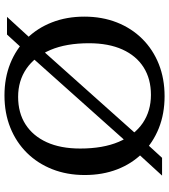

<svg xmlns="http://www.w3.org/2000/svg" viewBox="30 -756 738 837"><g transform="rotate(90 398.5 -338.0)"><path d="M192 -145.5 575.5 -575 598 -599 668.5 -676H746L637.5 -557.5L607.5 -530.5L224 -101L202 -77.5L131 0H54L162.5 -118.5ZM400 -687Q476.5 -687 539.5 -661.8Q602.5 -636.5 648.2 -590.5Q694 -544.5 718.8 -480.5Q743.5 -416.5 743.5 -339Q743.5 -261.5 718.2 -197.5Q693 -133.5 646.8 -86.8Q600.5 -40 537 -14.5Q473.5 11 396.5 11Q320.5 11 257.5 -14.2Q194.5 -39.5 148.8 -85.8Q103 -132 78 -196Q53 -260 53 -337Q53 -414.5 78.2 -478.8Q103.5 -543 150 -589.8Q196.5 -636.5 260 -661.8Q323.5 -687 400 -687ZM402.5 -48.5Q472.5 -48.5 522.8 -80.8Q573 -113 600.5 -173.2Q628 -233.5 628 -319Q628 -418.5 598.8 -487.2Q569.5 -556 516.8 -591.8Q464 -627.5 394 -627.5Q324.5 -627.5 274 -595.5Q223.5 -563.5 196.2 -503Q169 -442.5 169 -357.5Q169 -258.5 198.2 -189.5Q227.5 -120.5 280.2 -84.5Q333 -48.5 402.5 -48.5Z"/></g></svg>

Font: Newsreader 16pt 16pt Medium
Style: Regular
Weight: 500
Version: Version 1.003